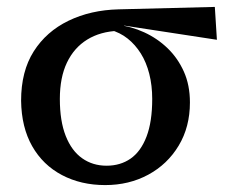

<svg xmlns="http://www.w3.org/2000/svg" viewBox="-20 -522 656 555"><path d="M284 13Q214 13 159 -16Q104 -45 73 -99.5Q42 -154 41 -231Q41 -316 77.5 -373.5Q114 -431 178 -462Q242 -493 323 -495L601 -502L607 -407L339 -448L323 -433Q270 -431 232 -407.5Q194 -384 173.5 -341Q153 -298 153 -236Q153 -172 170 -129Q187 -86 217.5 -64.5Q248 -43 288 -43Q328 -43 357.5 -63.5Q387 -84 403.5 -127Q420 -170 420 -236Q420 -275 411.5 -308.5Q403 -342 387 -367.5Q371 -393 349 -410.5Q327 -428 298 -436L316 -451Q359 -446 397 -428.5Q435 -411 464.5 -382.5Q494 -354 511.5 -315Q529 -276 529 -226Q529 -155 496.5 -101Q464 -47 408.5 -17Q353 13 284 13Z"/></svg>

Font: Source Serif 4 Medium
Style: Regular
Weight: 500
Designer: Frank Grießhammer
Foundry: Adobe Systems Incorporated
Version: Version 4.004;hotconv 1.0.116;makeotfexe 2.5.65601